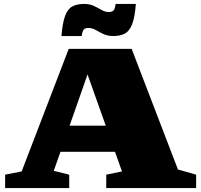

<svg xmlns="http://www.w3.org/2000/svg" viewBox="-20 -955 1020 975"><path d="M883.5 -94.5 976 -68V0H519.5V-68L599.5 -84.5L564 -184H287L253 -87.5L331.5 -68V0H6V-68L90 -84.5L329 -707H648.5ZM333.5 -317H517L424.5 -577ZM670 -935Q664.5 -867.5 651.2 -832.5Q638 -797.5 614.5 -784.8Q591 -772 555 -772Q526.5 -772 505 -782.2Q483.5 -792.5 465.8 -802.8Q448 -813 430 -813Q412.5 -813 405.2 -804.8Q398 -796.5 395 -772H292Q297.5 -839.5 310.8 -874.8Q324 -910 347.5 -922.5Q371 -935 407 -935Q436 -935 457.2 -924.8Q478.5 -914.5 496.2 -904.2Q514 -894 532 -894Q549.5 -894 556.8 -902.2Q564 -910.5 567 -935Z"/></svg>

Font: Newsreader 6pt ExtraBold
Style: Regular
Weight: 800
Designer: Hugues Gentile
Foundry: Production Type
Version: Version 1.003; ttfautohint (v1.8.3)